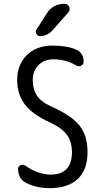

<svg xmlns="http://www.w3.org/2000/svg" viewBox="-20 -980 540 1010"><path d="M226.6 -910.2Q258.8 -960 320.3 -960Q336.9 -960 343.8 -943.8Q350.6 -927.7 339.8 -915L255.9 -820.3Q228.5 -790 190.4 -790Q177.7 -790 171.4 -802.2Q165 -814.5 171.9 -824.2ZM245.1 -335Q151.4 -377 110.8 -430.7Q70.3 -484.4 70.3 -559.6Q70.3 -639.6 121.1 -689.9Q171.9 -740.2 254.9 -740.2Q332 -740.2 378.9 -719.7Q419.9 -703.1 419.9 -655.3Q419.9 -641.6 407.2 -634.8Q394.5 -627.9 382.8 -634.8Q327.1 -668 259.8 -668Q212.9 -668 182.6 -637.7Q152.3 -607.4 152.3 -559.6Q152.3 -509.8 174.3 -477.1Q196.3 -444.3 245.1 -421.9Q356.4 -373 398.4 -319.3Q440.4 -265.6 440.4 -179.7Q440.4 -85.9 388.7 -38.1Q336.9 9.8 240.2 9.8Q169.9 9.8 114.3 -19.5Q75.2 -41 75.2 -91.8Q75.2 -104.5 87.9 -110.8Q100.6 -117.2 112.3 -109.4Q177.7 -62.5 245.1 -61.5Q358.4 -61.5 358.4 -179.7Q358.4 -234.4 332 -270.5Q305.7 -306.6 245.1 -335Z"/></svg>

Font: Rounded-X Mgen+ 2m regular
Style: Regular
Weight: 400
Designer: [Source Han Sans]
Ryoko NISHIZUKA  (kana & ideographs); Paul D. Hunt (Latin, Greek & Cyrillic); Wenlong ZHANG  (bopomofo
Version: Version 1.059.20150602